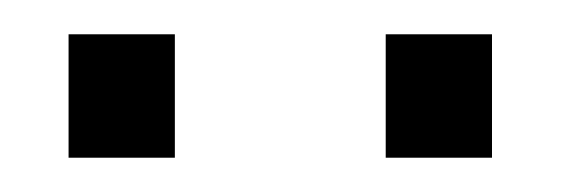

<svg xmlns="http://www.w3.org/2000/svg" viewBox="-20 -751 327 112"><path d="M20 -659V-731H82V-659ZM205 -659V-731H267V-659Z"/></svg>

Font: Azeri Sans Light
Style: Regular
Weight: 300
Designer: Hector Gatti & Omnibus-Type (original fonts) / Cristiano Sobral (main changes and remastering)
Version: Version 1.000; ttfautohint (v1.6)